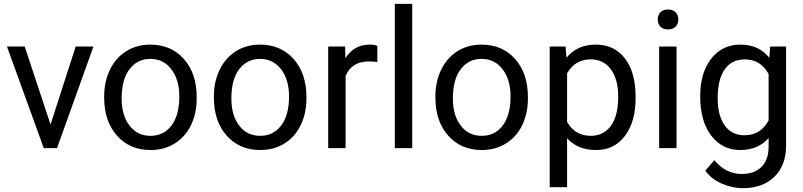

<svg xmlns="http://www.w3.org/2000/svg" viewBox="-20 -770 4174 998"><path d="M242.7 -122.6 373.5 -528.3H465.8L276.4 0H207.5L16.1 -528.3H108.4Z M521.5 -269Q521.5 -346.7 552 -408.7Q582.5 -470.7 637 -504.4Q691.4 -538.1 761.2 -538.1Q869.1 -538.1 935.8 -463.4Q1002.4 -388.7 1002.4 -264.6V-258.3Q1002.4 -181.2 972.9 -119.9Q943.4 -58.6 888.4 -24.4Q833.5 9.8 762.2 9.8Q654.8 9.8 588.1 -64.9Q521.5 -139.6 521.5 -262.7ZM612.3 -258.3Q612.3 -170.4 653.1 -117.2Q693.8 -64 762.2 -64Q831.1 -64 871.6 -117.9Q912.1 -171.9 912.1 -269Q912.1 -356 870.8 -409.9Q829.6 -463.9 761.2 -463.9Q694.3 -463.9 653.3 -410.6Q612.3 -357.4 612.3 -258.3Z M1091.8 -269Q1091.8 -346.7 1122.3 -408.7Q1152.8 -470.7 1207.3 -504.4Q1261.7 -538.1 1331.5 -538.1Q1439.5 -538.1 1506.1 -463.4Q1572.8 -388.7 1572.8 -264.6V-258.3Q1572.8 -181.2 1543.2 -119.9Q1513.7 -58.6 1458.7 -24.4Q1403.8 9.8 1332.5 9.8Q1225.1 9.8 1158.4 -64.9Q1091.8 -139.6 1091.8 -262.7ZM1182.6 -258.3Q1182.6 -170.4 1223.4 -117.2Q1264.2 -64 1332.5 -64Q1401.4 -64 1441.9 -117.9Q1482.4 -171.9 1482.4 -269Q1482.4 -356 1441.2 -409.9Q1399.9 -463.9 1331.5 -463.9Q1264.6 -463.9 1223.6 -410.6Q1182.6 -357.4 1182.6 -258.3Z M1941.4 -447.3Q1920.9 -450.7 1897 -450.7Q1808.1 -450.7 1776.4 -375V0H1686V-528.3H1773.9L1775.4 -467.3Q1819.8 -538.1 1901.4 -538.1Q1927.7 -538.1 1941.4 -531.2Z M2122.6 0H2032.2V-750H2122.6Z M2243.2 -269Q2243.2 -346.7 2273.7 -408.7Q2304.2 -470.7 2358.6 -504.4Q2413.1 -538.1 2482.9 -538.1Q2590.8 -538.1 2657.5 -463.4Q2724.1 -388.7 2724.1 -264.6V-258.3Q2724.1 -181.2 2694.6 -119.9Q2665 -58.6 2610.1 -24.4Q2555.2 9.8 2483.9 9.8Q2376.5 9.8 2309.8 -64.9Q2243.2 -139.6 2243.2 -262.7ZM2334 -258.3Q2334 -170.4 2374.8 -117.2Q2415.5 -64 2483.9 -64Q2552.7 -64 2593.3 -117.9Q2633.8 -171.9 2633.8 -269Q2633.8 -356 2592.5 -409.9Q2551.3 -463.9 2482.9 -463.9Q2416 -463.9 2375 -410.6Q2334 -357.4 2334 -258.3Z M3283.7 -258.3Q3283.7 -137.7 3228.5 -64Q3173.3 9.8 3079.1 9.8Q2982.9 9.8 2927.7 -51.3V203.1H2837.4V-528.3H2919.9L2924.3 -469.7Q2979.5 -538.1 3077.6 -538.1Q3172.9 -538.1 3228.3 -466.3Q3283.7 -394.5 3283.7 -266.6ZM3193.4 -268.6Q3193.4 -357.9 3155.3 -409.7Q3117.2 -461.4 3050.8 -461.4Q2968.8 -461.4 2927.7 -388.7V-136.2Q2968.3 -64 3051.8 -64Q3116.7 -64 3155 -115.5Q3193.4 -167 3193.4 -268.6Z M3496.6 0H3406.2V-528.3H3496.6ZM3398.9 -668.5Q3398.9 -690.4 3412.4 -705.6Q3425.8 -720.7 3452.1 -720.7Q3478.5 -720.7 3492.2 -705.6Q3505.9 -690.4 3505.9 -668.5Q3505.9 -646.5 3492.2 -631.8Q3478.5 -617.2 3452.1 -617.2Q3425.8 -617.2 3412.4 -631.8Q3398.9 -646.5 3398.9 -668.5Z M3619.6 -268.6Q3619.6 -392.1 3676.8 -465.1Q3733.9 -538.1 3828.1 -538.1Q3924.8 -538.1 3979 -469.7L3983.4 -528.3H4065.9V-12.7Q4065.9 89.8 4005.1 148.9Q3944.3 208 3841.8 208Q3784.7 208 3730 183.6Q3675.3 159.2 3646.5 116.7L3693.4 62.5Q3751.5 134.3 3835.4 134.3Q3901.4 134.3 3938.2 97.2Q3975.1 60.1 3975.1 -7.3V-52.7Q3920.9 9.8 3827.1 9.8Q3734.4 9.8 3677 -64.9Q3619.6 -139.6 3619.6 -268.6ZM3710.4 -258.3Q3710.4 -168.9 3747.1 -117.9Q3783.7 -66.9 3849.6 -66.9Q3935.1 -66.9 3975.1 -144.5V-385.7Q3933.6 -461.4 3850.6 -461.4Q3784.7 -461.4 3747.6 -410.2Q3710.4 -358.9 3710.4 -258.3Z"/></svg>

Font: Vazir FD
Style: FD
Weight: 400
Foundry: Based on Dejavu fonts, by Saber Rastikerdar
Version: Version 26.0.0